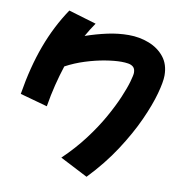

<svg xmlns="http://www.w3.org/2000/svg" viewBox="-97 -926 1037 1099"><g transform="rotate(10 422.0 -377.0)"><path d="M185 -275 26 -319Q52 -479 99 -605.5Q146 -732 217 -837L378 -789Q351 -750 328 -709Q392 -731 454 -744.5Q516 -758 577 -758Q640 -758 695 -736.5Q750 -715 784 -672.5Q818 -630 818 -565Q818 -528 799 -458.5Q780 -389 739.5 -299.5Q699 -210 634.5 -111Q570 -12 479 83L318 0Q389 -68 443 -139.5Q497 -211 535 -278.5Q573 -346 597 -402.5Q621 -459 632 -498Q643 -537 643 -550Q643 -573 631.5 -583.5Q620 -594 601.5 -597Q583 -600 562 -600Q522 -600 467.5 -591Q413 -582 354.5 -563.5Q296 -545 244 -517Q226 -462 211 -402Q196 -342 185 -275Z"/></g></svg>

Font: Mochiy Pop P One
Style: Regular
Weight: 400
Designer: FONTDASU
Foundry: FONTDASU / Google Inc. / Adobe
Version: Version 2.000